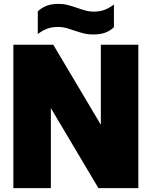

<svg xmlns="http://www.w3.org/2000/svg" viewBox="-20 -971 783 991"><path d="M500.5 -740H694V0H488L242.5 -413V0H49V-740H255L500.5 -327ZM362.5 -813.5Q335.5 -823 317.5 -827.5Q299.5 -832 280 -832Q248.5 -832 224.5 -823.2Q200.5 -814.5 175 -795.5V-912.5Q196.5 -932.5 222 -941.8Q247.5 -951 283 -951Q307.5 -951 329 -945.5Q350.5 -940 380.5 -929.5Q407.5 -920 425.5 -915.5Q443.5 -911 463 -911Q494.5 -911 518.5 -919.8Q542.5 -928.5 568 -947.5V-830.5Q546.5 -810.5 521.2 -801.8Q496 -793 460 -793Q435.5 -793 414 -798.2Q392.5 -803.5 362.5 -813.5Z"/></svg>

Font: Encode Sans Semi Condensed Black
Style: Regular
Weight: 900
Width: 4
Designer: Multiple Designers
Foundry: Impallari Type
Version: Version 2.000